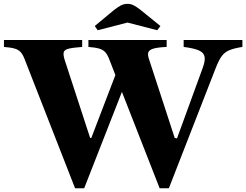

<svg xmlns="http://www.w3.org/2000/svg" viewBox="-36 -970 1282 1000"><path d="M355 10.5 91 -665Q82 -687.5 70.8 -699.5Q59.5 -711.5 39.5 -717.2Q19.5 -723 -15.5 -725.5V-761.5H392V-725.5Q344 -722 321.8 -716.5Q299.5 -711 296 -698Q292.5 -685 300.5 -659L433.5 -251.5H439.5L565 -579L531.5 -665Q522.5 -687.5 511 -699.5Q499.5 -711.5 479.5 -717.2Q459.5 -723 424.5 -725.5V-761.5H832V-725.5Q786.5 -723.5 763.8 -717Q741 -710.5 736.5 -697Q732 -683.5 741 -659L874 -251.5L886 -249.5L1020 -617Q1033.5 -653.5 1029.5 -674.8Q1025.5 -696 999.5 -707.5Q973.5 -719 920.5 -725.5V-761.5H1226.5V-725.5Q1183.5 -719 1158.5 -708.5Q1133.5 -698 1118.2 -676.8Q1103 -655.5 1087.5 -615.5L843.5 10.5H795.5L599 -491.5L402.5 10.5ZM473 -812.5 457.5 -834.5 557.5 -917.5Q578 -933.5 593.8 -941.8Q609.5 -950 629 -950Q645.5 -950 661.2 -941.8Q677 -933.5 697 -917.5L799.5 -834.5L783 -812.5L628 -852.5Z"/></svg>

Font: Libre Caslon Text
Style: Regular
Weight: 400
Designer: Pablo Impallari, Rodrigo Fuenzalida, Katja Schimmel
Foundry: Pablo Impallari, Rodrigo Fuenzalida
Version: Version 2.000